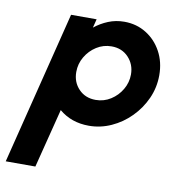

<svg xmlns="http://www.w3.org/2000/svg" viewBox="-132 -494 720 771"><g transform="rotate(10 228.0 -108.5)"><path d="M-58.3 208.3 97.9 -416.7H202.1L193.1 -381.2Q218.1 -401.4 248.6 -413.9Q279.2 -426.4 313.9 -426.4Q363.9 -426.4 403.5 -401.7Q443.1 -377.1 466 -334.7Q488.9 -292.4 488.9 -238.9Q488.9 -188.9 468.8 -144.1Q448.6 -99.3 414.2 -64.6Q379.9 -29.9 336.1 -10.1Q292.4 9.7 245.1 9.7Q173.6 9.7 123.6 -32.6L62.5 208.3ZM254.2 -97.2Q287.5 -97.2 315.3 -114.9Q343.1 -132.6 359.7 -161.1Q376.4 -189.6 376.4 -222.2Q376.4 -263.2 349.7 -291.7Q322.9 -320.1 280.6 -320.1Q247.2 -320.1 219.4 -302.4Q191.7 -284.7 175 -256.2Q158.3 -227.8 158.3 -194.4Q158.3 -152.8 185.1 -125Q211.8 -97.2 254.2 -97.2Z"/></g></svg>

Font: Afacad
Style: Bold Italic
Weight: 700
Italic angle: -14°
Designer: Kristian Moeller
Foundry: Dicotype
Version: Version 1.000; ttfautohint (v1.8.4.7-5d5b)